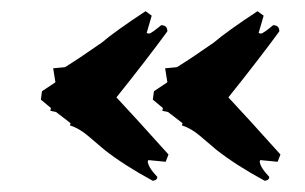

<svg xmlns="http://www.w3.org/2000/svg" viewBox="-20 -468 545 343"><path d="M305 -244 306 -248 280 -268 270 -270 271 -275 253 -290 255 -305 279 -321 275 -346 296 -348Q319 -362 362 -392Q384 -411 440 -448L451 -440Q448 -430 442 -409L446 -408Q450 -408 468 -423Q479 -423 479 -412Q444 -364 388 -294Q420 -260 481 -192L476 -179Q465 -180 445 -182L444 -180Q444 -170 461 -152Q461 -146 453 -145Q403 -172 367 -200Q353 -212 337 -225.5Q321 -239 305 -244ZM105 -244 106 -248 80 -268 70 -270 71 -275 53 -290 55 -305 79 -321 75 -346 96 -348Q119 -362 162 -392Q184 -411 240 -448L251 -440Q248 -430 242 -409L246 -408Q250 -408 268 -423Q279 -423 279 -412Q244 -364 188 -294Q220 -260 281 -192L276 -179Q265 -180 245 -182L244 -180Q244 -170 261 -152Q261 -146 253 -145Q203 -172 167 -200Q153 -212 137 -225.5Q121 -239 105 -244Z"/></svg>

Font: Ode an Erik AH
Style: Regular
Weight: 400
Designer: Andreas Höfeld
Foundry: Fontgrube AH
Version: Version 2.00